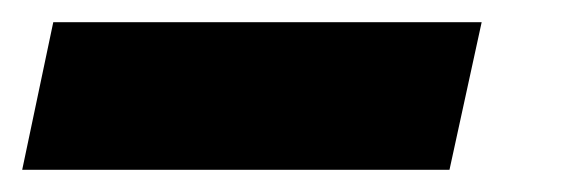

<svg xmlns="http://www.w3.org/2000/svg" viewBox="-102 40 509 173"><path d="M-82 193 -54 60H332L303 193Z"/></svg>

Font: Saira SemiCondensed Black
Style: Italic
Weight: 900
Width: 4
Italic angle: -12°
Designer: Hector Gatti with collaboration of the Omnibus-Type team
Foundry: Omnibus-Type
Version: Version 1.101